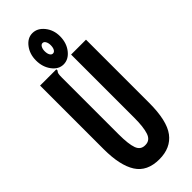

<svg xmlns="http://www.w3.org/2000/svg" viewBox="-272 -851 893 893"><g transform="rotate(-45 175.0 -404.5)"><path d="M175 12Q95 12 60 -43Q25 -98 25 -205V-623H132V-615Q126 -609 124.5 -601.5Q123 -594 123 -578V-204Q123 -140 134 -110Q145 -80 176 -81Q207 -81 218 -113.5Q229 -146 229 -207V-623H327V-208Q327 -90 288.5 -39Q250 12 175 12ZM172 -615Q140 -615 117 -645.5Q94 -676 94 -719Q94 -761 117 -791Q140 -821 172 -821Q205 -821 229 -791Q253 -761 253 -720Q253 -676 229 -645.5Q205 -615 172 -615ZM173 -686Q182 -686 187.5 -695.5Q193 -705 193 -721Q193 -735 187.5 -745Q182 -755 173 -755Q164 -755 158.5 -745Q153 -735 153 -721Q153 -705 158.5 -695.5Q164 -686 173 -686Z"/></g></svg>

Font: Inconsolata ExtraCondensed ExtraBold
Style: Regular
Weight: 800
Width: 2
Monospace: yes
Designer: Raph Levien, Cyreal, Brenton Simpson
Foundry: Raph Levien, Cyreal, Google
Version: Version 3.001; ttfautohint (v1.8.2.53-6de2)